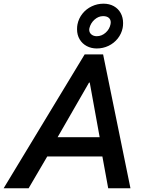

<svg xmlns="http://www.w3.org/2000/svg" viewBox="-63 -1012 782 1032"><path d="M392.1 -719.7H491.2L638.2 0H518.6L487.3 -170.9H190.9L90.8 0H-43.5ZM351.1 -855Q351.1 -869.6 353.5 -881.3Q359.9 -913.1 380.1 -938.5Q400.4 -963.9 430.2 -978Q460 -992.2 493.2 -992.2Q524.9 -992.2 548.8 -978.8Q572.8 -965.3 585.7 -941.7Q598.6 -918 598.6 -888.2Q598.6 -873 596.2 -861.3Q589.8 -830.1 569.8 -804.9Q549.8 -779.8 520.3 -765.6Q490.7 -751.5 457 -751.5Q427.2 -751.5 403.1 -764.4Q378.9 -777.3 365 -800.8Q351.1 -824.2 351.1 -855ZM531.2 -882.3Q531.7 -887.2 532.2 -892.1Q532.2 -907.2 521.5 -916.3Q510.7 -925.3 491.2 -925.3Q466.3 -925.3 445.3 -906.7Q424.3 -888.2 417.5 -860.4L416.5 -852.5Q416.5 -836.9 428 -827.1Q439.5 -817.4 457 -817.4Q483.4 -817.4 504.6 -836.2Q525.9 -855 531.2 -882.3ZM472.7 -274.4 419.4 -567.9H415.5L246.6 -274.4Z"/></svg>

Font: Reddit Sans Chocolate SemiBold
Style: Italic
Weight: 600
Italic angle: -11.25°
Designer: Stephen Hutchings
Version: Version 1.013